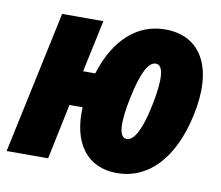

<svg xmlns="http://www.w3.org/2000/svg" viewBox="-81 -643 844 734"><g transform="rotate(10 341.5 -276.5)"><path d="M-13 0H148L193 -215H244C237 -75 301 10 416 10C538 10 630 -86 667 -257C709 -445 645 -563 504 -563C396 -563 312 -488 269 -351H222L265 -553H105ZM431 -125C401 -125 395 -175 417 -282C438 -382 462 -428 491 -428C521 -428 527 -376 505 -269C485 -171 459 -125 431 -125Z"/></g></svg>

Font: Noto Sans ExtraCondensed Black
Style: Italic
Weight: 900
Width: 2
Italic angle: -12°
Designer: Monotype Design Team
Foundry: Monotype Imaging Inc.
Version: Version 2.013